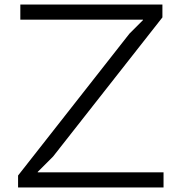

<svg xmlns="http://www.w3.org/2000/svg" viewBox="-20 -830 804 850"><path d="M704 0H60V-53L553 -681L613 -741V-743H70V-810H699V-753L215 -137L147 -69V-67H704Z"/></svg>

Font: TypoPRO Sinkin Sans
Style: 300 Light
Weight: 300
Designer: Keith Bates
Foundry: K-Type
Version: Sinkin Sans (version 1.0)  by Keith Bates   •   © 2014   www